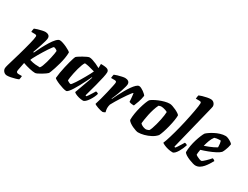

<svg xmlns="http://www.w3.org/2000/svg" viewBox="-101 -1477 3038 2354"><g transform="rotate(30 1417.5 -300.0)"><path d="M51 200Q22 200 3 180Q-16 160 -16 134Q-16 120 -6 84.5Q4 49 19.5 -1.5Q35 -52 51 -109Q64 -154 76 -199Q88 -244 98 -283.5Q108 -323 113.5 -351.5Q119 -380 119 -393Q119 -405 111 -409Q103 -413 89 -413H42Q41 -429 45 -446Q49 -463 49 -464Q64 -471 92.5 -479.5Q121 -488 149.5 -494Q178 -500 192 -500Q219 -500 238 -487.5Q257 -475 257 -448Q257 -432 248.5 -401Q240 -370 228 -334Q216 -298 204.5 -265Q193 -232 186 -213L195 -208Q215 -252 241 -302Q267 -352 295 -397.5Q323 -443 350 -471.5Q377 -500 398 -500Q415 -500 442.5 -491Q470 -482 497.5 -469Q525 -456 545 -443.5Q565 -431 567 -425Q567 -387 559.5 -343Q552 -299 540 -255Q528 -211 516 -174.5Q504 -138 494.5 -114Q485 -90 482 -86Q476 -79 456.5 -65Q437 -51 412 -36Q387 -21 365 -10.5Q343 0 333 0Q302 0 253 -11Q204 -22 156 -39L134 73Q130 95 138 104Q146 113 165 113H213Q213 127 210 141.5Q207 156 205 164Q191 171 162 179.5Q133 188 102.5 194Q72 200 51 200ZM349 -89Q360 -100 371 -127.5Q382 -155 392 -191Q402 -227 410 -263Q418 -299 422.5 -326.5Q427 -354 427 -365Q421 -373 411.5 -378.5Q402 -384 393 -387.5Q384 -391 377 -391Q373 -391 359.5 -373.5Q346 -356 327 -327.5Q308 -299 287.5 -265.5Q267 -232 248.5 -200Q230 -168 217.5 -143.5Q205 -119 203 -109Q250 -95 284 -92Q318 -89 349 -89Z M773 0Q755 0 724.5 -9Q694 -18 662.5 -31Q631 -44 609 -56.5Q587 -69 585 -75Q588 -112 595.5 -155.5Q603 -199 613 -243Q623 -287 633 -324Q643 -361 651 -385.5Q659 -410 662 -414Q667 -421 688 -435Q709 -449 735.5 -464Q762 -479 785 -489.5Q808 -500 818 -500Q837 -500 863.5 -491.5Q890 -483 919.5 -470Q949 -457 977 -441L978 -500Q1049 -500 1072.5 -487.5Q1096 -475 1096 -448Q1096 -425 1085 -374Q1074 -323 1054.5 -247.5Q1035 -172 1007 -73L1018 -66Q1029 -76 1042.5 -96Q1056 -116 1070 -139Q1084 -162 1094 -178Q1103 -178 1115 -173Q1127 -168 1129 -163Q1124 -142 1111 -114.5Q1098 -87 1080.5 -60.5Q1063 -34 1044.5 -17Q1026 0 1010 0Q981 0 951 -8Q921 -16 900.5 -26.5Q880 -37 877 -44L925 -177Q932 -196 938 -212.5Q944 -229 951.5 -249.5Q959 -270 969 -301L964 -304Q948 -270 927.5 -229Q907 -188 885 -147.5Q863 -107 842 -73.5Q821 -40 803 -20Q785 0 773 0ZM778 -100Q783 -100 795 -115.5Q807 -131 824 -156Q841 -181 859 -212Q877 -243 895 -274Q913 -305 927 -332Q941 -359 949 -377Q896 -392 865 -399.5Q834 -407 804 -409Q794 -397 783 -369Q772 -341 762 -304.5Q752 -268 744.5 -231.5Q737 -195 732.5 -166Q728 -137 728 -124Q738 -115 753.5 -107.5Q769 -100 778 -100Z M1288 0Q1277 0 1257.5 -5Q1238 -10 1217.5 -17Q1197 -24 1182 -31.5Q1167 -39 1165 -44Q1177 -80 1191 -132Q1205 -184 1218 -239Q1231 -294 1240 -337Q1243 -352 1245 -362Q1247 -372 1248 -380Q1249 -388 1249 -393Q1249 -404 1241.5 -408.5Q1234 -413 1218 -413H1171Q1171 -426 1174 -441Q1177 -456 1179 -464Q1193 -471 1222 -479.5Q1251 -488 1279.5 -494Q1308 -500 1322 -500Q1350 -500 1368.5 -487Q1387 -474 1387 -448Q1387 -435 1380 -408.5Q1373 -382 1362.5 -350Q1352 -318 1340 -287Q1328 -256 1318 -232Q1308 -208 1303 -199L1308 -195Q1324 -230 1345 -270.5Q1366 -311 1389 -351.5Q1412 -392 1435.5 -425.5Q1459 -459 1481 -479.5Q1503 -500 1520 -500Q1534 -500 1552 -491Q1570 -482 1587.5 -469.5Q1605 -457 1617.5 -444.5Q1630 -432 1632 -426Q1624 -374 1609 -332Q1594 -290 1582 -261Q1553 -261 1537 -264.5Q1521 -268 1514 -272Q1513 -299 1510.5 -323Q1508 -347 1506 -365.5Q1504 -384 1502 -391Q1497 -391 1482 -372Q1467 -353 1445.5 -322.5Q1424 -292 1401 -256Q1378 -220 1357 -185Q1336 -150 1322 -123Q1318 -110 1316 -96.5Q1314 -83 1314 -69Q1314 -57 1316.5 -43.5Q1319 -30 1323 -15Q1316 -10 1306 -5.5Q1296 -1 1288 0Z M1789 0Q1778 0 1755.5 -7Q1733 -14 1707.5 -26Q1682 -38 1661 -53Q1640 -68 1631 -84Q1631 -128 1639 -177.5Q1647 -227 1660 -273.5Q1673 -320 1686.5 -355.5Q1700 -391 1711 -408Q1721 -419 1748 -434.5Q1775 -450 1811 -465Q1847 -480 1885 -490Q1923 -500 1955 -500Q1970 -500 1994.5 -492Q2019 -484 2045 -471.5Q2071 -459 2089.5 -446.5Q2108 -434 2111 -425Q2111 -394 2103.5 -349Q2096 -304 2084 -256Q2072 -208 2058 -166.5Q2044 -125 2032 -102Q2004 -69 1961 -46.5Q1918 -24 1872.5 -12Q1827 0 1789 0ZM1856 -81Q1859 -81 1866.5 -83Q1874 -85 1882.5 -88Q1891 -91 1897 -94Q1907 -108 1917 -136.5Q1927 -165 1937 -201Q1947 -237 1954.5 -274Q1962 -311 1966.5 -342.5Q1971 -374 1971 -393Q1960 -400 1943.5 -405.5Q1927 -411 1911 -414.5Q1895 -418 1885 -418Q1875 -418 1865 -416Q1855 -414 1845 -409Q1828 -375 1815 -333.5Q1802 -292 1793 -250.5Q1784 -209 1779 -174.5Q1774 -140 1772 -119Q1779 -109 1794 -100Q1809 -91 1826.5 -86Q1844 -81 1856 -81Z M2278 0Q2245 0 2212.5 -8Q2180 -16 2156 -27Q2132 -38 2123 -46Q2131 -63 2140.5 -91.5Q2150 -120 2161 -156Q2172 -192 2183 -232.5Q2194 -273 2204 -313Q2214 -354 2224.5 -399.5Q2235 -445 2244 -490.5Q2253 -536 2260.5 -576Q2268 -616 2272 -646.5Q2276 -677 2276 -692Q2276 -705 2268 -709Q2260 -713 2246 -713H2198Q2198 -727 2201 -741.5Q2204 -756 2206 -764Q2221 -771 2250 -779.5Q2279 -788 2309.5 -794Q2340 -800 2361 -800Q2390 -800 2408.5 -780Q2427 -760 2427 -734Q2427 -730 2422.5 -710.5Q2418 -691 2412 -667L2265 -73L2277 -66Q2287 -75 2300.5 -95.5Q2314 -116 2328 -139Q2342 -162 2352 -178Q2362 -178 2373.5 -173Q2385 -168 2388 -163Q2382 -142 2370 -114.5Q2358 -87 2342.5 -60.5Q2327 -34 2310 -17Q2293 0 2278 0Z M2600 0Q2588 0 2563 -7Q2538 -14 2508.5 -26Q2479 -38 2454.5 -53Q2430 -68 2421 -84Q2421 -128 2429.5 -175.5Q2438 -223 2451.5 -266.5Q2465 -310 2479 -343.5Q2493 -377 2504 -394Q2514 -405 2539 -422.5Q2564 -440 2598 -458Q2632 -476 2670.5 -488Q2709 -500 2746 -500Q2762 -500 2786.5 -489Q2811 -478 2830.5 -464Q2850 -450 2851 -441Q2848 -421 2840.5 -395Q2833 -369 2823 -346Q2813 -323 2804 -310Q2786 -291 2744.5 -269.5Q2703 -248 2653 -229Q2603 -210 2559 -197Q2553 -164 2552 -152.5Q2551 -141 2550 -124Q2556 -117 2572.5 -108Q2589 -99 2607 -92.5Q2625 -86 2635 -86Q2642 -86 2655.5 -96.5Q2669 -107 2685.5 -123Q2702 -139 2717.5 -155Q2733 -171 2742 -183Q2751 -183 2763 -175.5Q2775 -168 2777 -163Q2763 -138 2745 -109.5Q2727 -81 2705.5 -56Q2684 -31 2658 -15.5Q2632 0 2600 0ZM2571 -261Q2604 -272 2633.5 -284Q2663 -296 2688.5 -308Q2714 -320 2732 -332Q2732 -335 2732 -338Q2732 -341 2732 -345Q2732 -364 2729 -384.5Q2726 -405 2721 -420Q2715 -421 2709.5 -421Q2704 -421 2698 -421Q2681 -421 2664 -418Q2647 -415 2633 -410Q2610 -380 2595.5 -341Q2581 -302 2571 -261Z"/></g></svg>

Font: Texturina Medium 12pt Black
Style: Italic
Weight: 900
Italic angle: -11°
Version: Version 1.002